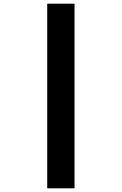

<svg xmlns="http://www.w3.org/2000/svg" viewBox="-20 -821 660 1041"><path d="M236 200V-801H384V200Z"/></svg>

Font: Monaspace Neon Var
Style: Regular
Weight: 400
Designer: Riley Cran and the Lettermatic Team
Version: Version 1.000 (Monaspace Neon Var)